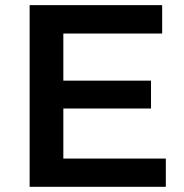

<svg xmlns="http://www.w3.org/2000/svg" viewBox="-20 -720 710 740"><path d="M94.2 0V-700.2H605V-590.8H224.1V-409.2H562V-301.8H224.1V-108.9H619.1V0Z"/></svg>

Font: Montserrat SemiBold
Style: Regular
Weight: 600
Designer: Julieta Ulanovsky
Foundry: Julieta Ulanovsky
Version: Version 7.200